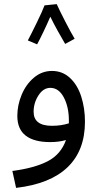

<svg xmlns="http://www.w3.org/2000/svg" viewBox="-20 -681 487 931"><path d="M392 -91Q392 49 307.5 130Q223 211 58 230L40 148Q147 134 211 101Q275 68 300 -2Q266 8 223 8Q145 8 104.5 -23.5Q64 -55 64 -119Q64 -171 85 -221.5Q106 -272 144.5 -304.5Q183 -337 232 -337Q283 -337 319.5 -303Q356 -269 374 -212.5Q392 -156 392 -91ZM314 -83V-97Q314 -162 289.5 -208.5Q265 -255 224 -255Q190 -255 166.5 -218.5Q143 -182 143 -139Q143 -71 232 -71Q277 -71 314 -83ZM296 -468Q281 -493 260 -531Q239 -569 224 -600Q209 -565 190 -525.5Q171 -486 160 -466L115 -485Q132 -517 159 -572.5Q186 -628 196 -655L255 -661Q269 -630 296.5 -576.5Q324 -523 342 -493Z"/></svg>

Font: Noto Sans Arabic
Style: Regular
Weight: 400
Designer: Nadine Chahine
Foundry: Monotype Imaging Inc.
Version: Version 1.001